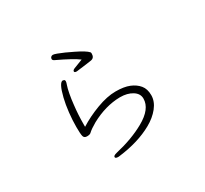

<svg xmlns="http://www.w3.org/2000/svg" viewBox="-153 -968 1307 1223"><g transform="rotate(-30 500.0 -356.0)"><path d="M576 -625Q576 -633 573 -636Q554 -657 488 -689Q460 -703 433 -715Q406 -727 385.5 -734.5Q365 -742 357 -742Q349 -742 343 -736.5Q337 -731 337 -722Q337 -713 350 -707Q460 -655 501 -624L434 -598Q420 -592 420 -583Q420 -574 437 -574Q490 -581 512.5 -583.5Q535 -586 550 -589Q576 -594 576 -625ZM404 29Q549 11 651 -46Q705 -76 738.5 -118Q772 -160 772 -206Q772 -252 749 -280Q726 -308 687 -324Q648 -340 586 -340Q524 -340 446.5 -311Q369 -282 306 -242V-262Q306 -330 314 -398Q318 -438 325 -475Q332 -512 338.5 -529.5Q345 -547 345 -555.5Q345 -564 339 -566.5Q333 -569 330 -569Q304 -569 280 -472Q269 -427 263 -372.5Q257 -318 257 -268Q257 -218 261.5 -200.5Q266 -183 287 -183Q308 -183 316 -191Q336 -210 378 -234Q485 -292 590 -294H593Q646 -294 682 -271.5Q718 -249 718 -212Q718 -136 614 -78Q523 -27 398 2Q372 8 372 19Q372 30 394 30Z"/></g></svg>

Font: LXGW WenKai TC Light
Style: Regular
Weight: 300
Designer: LXGW / Fontworks Inc.
Foundry: LXGW / Fontworks Inc.
Version: Version 1.330